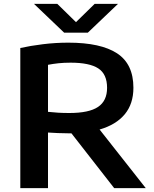

<svg xmlns="http://www.w3.org/2000/svg" viewBox="-20 -968 791 988"><path d="M84.5 0V-721Q136 -732.5 201 -740.5Q266 -748.5 331.5 -748.5Q498.5 -748.5 582.5 -693.5Q666.5 -638.5 666.5 -516.5Q666.5 -433.5 621.8 -379.8Q577 -326 492.5 -301.5L730 0H567.5L347.5 -282Q339.5 -282 331 -282Q303 -282 278.5 -283.2Q254 -284.5 227 -286V0ZM337 -386.5Q438 -386.5 484.5 -417.8Q531 -449 531 -516Q531 -586.5 485.8 -616Q440.5 -645.5 343.5 -645.5Q308.5 -645.5 280.8 -642.5Q253 -639.5 227 -634.5V-392.5Q255.5 -389.5 280.2 -388Q305 -386.5 337 -386.5ZM310 -800 155 -948H275L371 -854L467 -948H587L432 -800Z"/></svg>

Font: Encode Sans Exp SmBold
Style: Regular
Weight: 600
Width: 7
Designer: Multiple Designers
Foundry: Impallari Type
Version: Version 3.002; ttfautohint (v1.8.3) -l 8 -r 50 -G 200 -x 14 